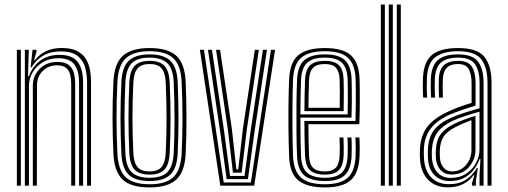

<svg xmlns="http://www.w3.org/2000/svg" viewBox="-20 -820 2243 848"><path d="M364.5 0V-457.2Q364.5 -486.2 357.2 -517.8Q350 -549.2 325.1 -571.1Q300.2 -593 248 -593Q203.5 -593 171 -574.2Q138.5 -555.5 119.2 -522.5H115.2L123.8 -600H141.2V-591.5L130.5 -554.5H134.2Q156.2 -582.5 185.9 -595.2Q215.5 -608 252.8 -608Q296.5 -608 322.4 -593.8Q348.2 -579.5 361 -556.9Q373.8 -534.2 377.9 -508.5Q382 -482.8 382 -460V0ZM54.5 0V-600H72.2V0ZM89.8 0V-600H107.2L103.8 -483.2H108Q123.8 -527.8 158.8 -552.9Q193.8 -578 243 -577.8Q300.2 -577.5 323.6 -545.9Q347 -514.2 347 -456.5V0H329.2V-454.8Q329.2 -507.5 308.5 -535.1Q287.8 -562.8 237.8 -562.8Q198 -562.8 168.9 -545.2Q139.8 -527.8 123.8 -499.9Q107.8 -472 107.8 -441.2V0ZM125 0V-442.2Q125 -484.8 155.1 -515.6Q185.2 -546.5 233.8 -546.5Q268.2 -546.5 285 -531.9Q301.8 -517.2 306.9 -495.5Q312 -473.8 312 -452V0H294.5V-451.2Q294.5 -471.2 290.1 -489.6Q285.8 -508 272.2 -519.8Q258.8 -531.5 231.5 -531.5Q194.2 -531.5 168.9 -506.6Q143.5 -481.8 143.5 -443.5L142.8 0Z M640.8 7.8Q558 7.8 521.4 -27.1Q484.8 -62 481 -140.5Q477.2 -217.8 477 -295.6Q476.8 -373.5 481 -459.5Q485 -541 523.4 -574.4Q561.8 -607.8 640.8 -607.8Q721.2 -607.8 758.8 -573.6Q796.2 -539.5 800 -459.2Q803.5 -378.2 803.6 -297.9Q803.8 -217.5 800 -140.5Q795.8 -58.8 757.2 -25.5Q718.8 7.8 640.8 7.8ZM640.8 -6.2Q712 -6.2 745.2 -37.2Q778.5 -68.2 782.2 -141.5Q785.8 -214.2 786 -292.8Q786.2 -371.2 782.2 -458.5Q779 -531.5 745.6 -562.6Q712.2 -593.8 640.8 -593.8Q569 -593.8 535.6 -562.6Q502.2 -531.5 498.5 -458.5Q494.2 -369 494.6 -293.4Q495 -217.8 498.5 -141.2Q502 -69 535.1 -37.6Q568.2 -6.2 640.8 -6.2ZM640.8 -20.5Q576.2 -20.5 547.8 -49.1Q519.2 -77.8 516 -142.5Q512.5 -221.2 512.2 -296.4Q512 -371.5 516.2 -457.5Q519.2 -524 548.9 -551.9Q578.5 -579.8 640.8 -579.8Q702.8 -579.8 732.1 -551.9Q761.5 -524 764.8 -457.8Q768.2 -375.8 768.4 -299.5Q768.5 -223.2 764.8 -142.5Q761.5 -76.5 732.1 -48.5Q702.8 -20.5 640.8 -20.5ZM640.8 -34.8Q694.8 -34.8 719.5 -60Q744.2 -85.2 747.2 -143.8Q750.8 -219.5 750.9 -294Q751 -368.5 747.2 -456.5Q744.5 -516.8 718.8 -541.1Q693 -565.5 640.8 -565.5Q585.2 -565.5 560.9 -539.8Q536.5 -514 533.8 -456.2Q530 -375.8 529.9 -301.4Q529.8 -227 533.8 -143Q536.5 -84.2 561.6 -59.5Q586.8 -34.8 640.8 -34.8ZM640.8 -48.8Q595.5 -48.8 574.6 -70.8Q553.8 -92.8 551.2 -143.2Q547.5 -225.5 547.5 -299Q547.5 -372.5 551.2 -455.8Q553.8 -508 575.1 -529.6Q596.5 -551.2 640.8 -551.2Q685.8 -551.2 706.4 -529.1Q727 -507 729.5 -455.8Q733.5 -366 733.2 -291.6Q733 -217.2 729.5 -144.2Q727 -92.8 706.1 -70.8Q685.2 -48.8 640.8 -48.8ZM640.8 -62.8Q676.5 -62.8 693.1 -81.9Q709.8 -101 712 -145Q715.5 -221.2 715.6 -293.1Q715.8 -365 712 -455Q710 -498.2 693.8 -517.8Q677.5 -537.2 640.8 -537.2Q604 -537.2 587.5 -517.8Q571 -498.2 569 -455.2Q565 -371.5 565 -299.5Q565 -227.5 569 -143.8Q571 -101 587.6 -81.9Q604.2 -62.8 640.8 -62.8Z M953 0 862.8 -600H880.8L968 -14.2H1088L1176.8 -600H1194.8L1102.8 0ZM981 -28.8 952.5 -237.5 898.5 -600H916.2L969.5 -242.5L996 -43H1060L1086.8 -241.5L1141.2 -600H1159L1103.8 -236L1075 -28.8ZM1008.8 -57.5 986.5 -247.2 934.2 -600H952L1003.8 -252.5L1024 -71.8H1032.2L1053 -252.5L1105.5 -600H1123.2L1070 -247.5L1047.2 -57.5Z M1415.2 7.8Q1336.8 7.8 1298.4 -22.8Q1260 -53.2 1257 -127.8Q1254.8 -183 1254.1 -244.1Q1253.5 -305.2 1254.2 -364Q1255 -422.8 1257 -471Q1260.5 -546.2 1298.5 -577Q1336.5 -607.8 1414.5 -607.8Q1492.5 -607.8 1528.6 -576.9Q1564.8 -546 1568 -473.2Q1568.5 -465.8 1568.8 -443.4Q1569 -421 1569.1 -390.9Q1569.2 -360.8 1568.8 -329.1Q1568.2 -297.5 1567 -271.5H1342.2Q1342.2 -233.2 1342.9 -200.2Q1343.5 -167.2 1344.8 -133.2Q1346.2 -95.5 1362.6 -79.1Q1379 -62.8 1415.2 -62.8Q1446.2 -62.8 1462.1 -78.1Q1478 -93.5 1480 -132.2Q1482 -171.2 1479.5 -212.8H1497Q1498.2 -192 1498.2 -169.2Q1498.2 -146.5 1497.8 -131.5Q1495.5 -87.2 1476.1 -68Q1456.8 -48.8 1415.2 -48.8Q1369.8 -48.8 1349.4 -68.4Q1329 -88 1327.2 -132.5Q1325.8 -170.8 1325.1 -210.1Q1324.5 -249.5 1324.2 -286H1550Q1551.2 -321 1551.5 -360.4Q1551.8 -399.8 1551.4 -431Q1551 -462.2 1550.5 -472.5Q1547.5 -537.5 1515.9 -565.6Q1484.2 -593.8 1414.5 -593.8Q1345.2 -593.8 1311.4 -565.8Q1277.5 -537.8 1274.2 -469Q1272.5 -426.2 1271.9 -367.1Q1271.2 -308 1271.8 -245.6Q1272.2 -183.2 1274.2 -130.5Q1277.2 -64.5 1309.6 -35.4Q1342 -6.2 1415.2 -6.2Q1483.8 -6.2 1515.5 -34.6Q1547.2 -63 1550.5 -129.5Q1551.2 -145 1551.1 -169.5Q1551 -194 1549.5 -212.8H1567.2Q1568.8 -194 1568.8 -169.4Q1568.8 -144.8 1568 -128.8Q1564.5 -55.5 1528.9 -23.9Q1493.2 7.8 1415.2 7.8ZM1415.2 -20.5Q1354 -20.5 1324.2 -45.2Q1294.5 -70 1292 -130.5Q1290 -177.5 1289.4 -238Q1288.8 -298.5 1289.4 -359.2Q1290 -420 1292 -467.8Q1294.8 -529.8 1324.5 -554.8Q1354.2 -579.8 1414.5 -579.8Q1475 -579.8 1502.6 -554.8Q1530.2 -529.8 1532.8 -472Q1533.2 -462.8 1533.6 -435.5Q1534 -408.2 1533.9 -372.2Q1533.8 -336.2 1532.5 -300.5H1306.8Q1306.8 -256.5 1307.4 -212.1Q1308 -167.8 1309.5 -131.8Q1311.8 -78.5 1337 -56.6Q1362.2 -34.8 1415.2 -34.8Q1464.8 -34.8 1488.6 -56.4Q1512.5 -78 1515.2 -130.5Q1516 -146 1516 -169.6Q1516 -193.2 1514.5 -212.8H1532.2Q1533.5 -193 1533.5 -169.5Q1533.5 -146 1532.8 -130Q1529.8 -71.2 1502.5 -45.9Q1475.2 -20.5 1415.2 -20.5ZM1306.8 -314.8H1515.5Q1516.2 -346.5 1516.2 -378.5Q1516.2 -410.5 1516 -435.6Q1515.8 -460.8 1515.2 -471Q1513 -521.2 1489.6 -543.4Q1466.2 -565.5 1414.5 -565.5Q1361.2 -565.5 1336.6 -542.8Q1312 -520 1309.5 -467Q1308.2 -433.2 1307.6 -393.2Q1307 -353.2 1306.8 -314.8ZM1324.5 -329.2Q1324.5 -355.5 1325.2 -394.4Q1326 -433.2 1327.2 -466Q1329.2 -512 1349.8 -531.6Q1370.2 -551.2 1414.5 -551.2Q1456.8 -551.2 1476.2 -532.5Q1495.8 -513.8 1497.5 -470.5Q1498.2 -455.2 1498.5 -413.6Q1498.8 -372 1497.8 -329.2ZM1342.2 -343.8H1480.5Q1481.2 -385 1480.9 -421.4Q1480.5 -457.8 1480 -469.2Q1478.5 -504 1464 -520.6Q1449.5 -537.2 1414.5 -537.2Q1378 -537.2 1362.1 -520Q1346.2 -502.8 1344.8 -465.2Q1343.8 -433.5 1343.1 -404Q1342.5 -374.5 1342.2 -343.8Z M1732.5 0V-800H1750.2V0ZM1662 0V-800H1679.8V0ZM1697.2 0V-800H1715V0Z M2133.2 0V-453.5Q2133.2 -523 2105.4 -558.4Q2077.5 -593.8 2003.2 -593.8Q1937.8 -593.8 1903 -567.8Q1868.2 -541.8 1865.5 -473.8Q1864.8 -451.8 1864.9 -431Q1865 -410.2 1866.2 -388.8H1849Q1847.5 -412.5 1847.2 -432.4Q1847 -452.2 1848 -474.5Q1850.8 -545.8 1887.2 -576.8Q1923.8 -607.8 2003.2 -607.8Q2089 -607.8 2120 -568.2Q2151 -528.8 2151 -453.5V0ZM2098 0V-48.2L2102 -117.5H2098Q2081.8 -73 2048.4 -46.6Q2015 -20.2 1966.5 -20.5Q1925.5 -20.5 1899.8 -45.8Q1874 -71 1870.5 -116.2Q1868.8 -138.2 1870 -161.2Q1872.8 -213.8 1896.8 -245.2Q1920.8 -276.8 1971.8 -299.5Q1994.5 -309.8 2029.9 -321.4Q2065.2 -333 2098.2 -341.8V-453.5Q2098.2 -505.8 2078.5 -535.6Q2058.8 -565.5 2003.2 -565.5Q1952.5 -565.5 1927.6 -543.6Q1902.8 -521.8 1900.5 -471Q1900 -456.2 1900 -433.9Q1900 -411.5 1901.5 -388.8H1883.8Q1882.5 -410.2 1882.4 -432.8Q1882.2 -455.2 1883 -471.2Q1885.2 -528.8 1913.4 -554.2Q1941.5 -579.8 2003.2 -579.8Q2067.2 -579.8 2091.5 -547.5Q2115.8 -515.2 2115.8 -453.5V0ZM1958.2 7.5Q1905.5 7.5 1872.9 -23.9Q1840.2 -55.2 1835.2 -114Q1833.5 -138.2 1834.8 -163.8Q1838.2 -221.5 1866.9 -259.6Q1895.5 -297.8 1958.8 -326.8Q1981.2 -337.2 2005.1 -346.4Q2029 -355.5 2062.8 -365.5V-453.5Q2062.8 -492.2 2050.1 -514.8Q2037.5 -537.2 2003.2 -537.2Q1969.2 -537.2 1953.2 -520.4Q1937.2 -503.5 1935.8 -469.5Q1935.2 -457.2 1935.2 -434.8Q1935.2 -412.2 1936.2 -388.8H1918.8Q1917.8 -411.2 1917.8 -433.5Q1917.8 -455.8 1918.2 -470.8Q1920 -513.5 1940.9 -532.4Q1961.8 -551.2 2003.2 -551.2Q2048.5 -551.2 2064.5 -524.9Q2080.5 -498.5 2080.5 -453.5V-353.5Q2048.8 -344 2018.4 -333.5Q1988 -323 1965.2 -313.2Q1910.8 -289 1882.6 -252.6Q1854.5 -216.2 1852.2 -162.5Q1852 -150.8 1851.9 -139Q1851.8 -127.2 1853 -115.2Q1857 -64.5 1885.6 -35.5Q1914.2 -6.5 1962.5 -6.5Q2007.2 -6.5 2037.1 -25.6Q2067 -44.8 2086.2 -78H2090.5L2081.8 -21.5V0H2064.5L2064.2 -9.5L2075.2 -46.2H2071.8Q2031.5 7.5 1958.2 7.5ZM1971.2 -34.2Q2010.2 -34.2 2038.6 -52.8Q2067 -71.2 2082.4 -100.1Q2097.8 -129 2097.8 -159.8V-326.8Q2066.5 -318.2 2033.4 -307.2Q2000.2 -296.2 1978 -285.8Q1934.2 -264.8 1912.6 -236Q1891 -207.2 1887.5 -159Q1886.2 -138 1888 -117.5Q1892.2 -79 1913.5 -56.6Q1934.8 -34.2 1971.2 -34.2ZM1974.8 -49.2Q1944 -49.2 1926.1 -68.8Q1908.2 -88.2 1905.5 -119.5Q1903.8 -139.2 1905 -157.2Q1907.5 -202.2 1927 -227.9Q1946.5 -253.5 1984.2 -272Q2031 -294.5 2080 -308.2V-158.5Q2080 -115.8 2051.5 -82.5Q2023 -49.2 1974.8 -49.2ZM1976.8 -63Q2013.8 -63 2038 -91Q2062.2 -119 2062.2 -157.2V-289.2Q2028 -277.2 1991 -258.5Q1955.5 -240.2 1939.9 -217.4Q1924.2 -194.5 1922.5 -156.5Q1921.8 -139 1923.2 -120.8Q1925.2 -96 1939.1 -79.5Q1953 -63 1976.8 -63Z"/></svg>

Font: Big Shoulders Inline Text Medium
Style: Regular
Weight: 500
Designer: Patric King
Foundry: XO Type Co
Version: Version 1.000